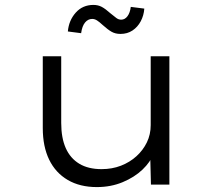

<svg xmlns="http://www.w3.org/2000/svg" viewBox="-20 -751 861 781"><path d="M374 10Q305 10 255.5 -19Q206 -48 180 -101.5Q154 -155 154 -230V-522H229V-251Q229 -190 247.5 -148.5Q266 -107 302.5 -85Q339 -63 393 -63Q436 -63 472 -77Q508 -91 535 -115.5Q562 -140 577.5 -172Q593 -204 593 -242V-522H669V0H594L591 -119L604 -125Q592 -92 559.5 -61Q527 -30 479 -10Q431 10 374 10ZM470 -613Q449 -613 433.5 -622Q418 -631 398 -649Q384 -662 374.5 -668Q365 -674 355 -674Q338 -674 326 -659.5Q314 -645 310 -616L256 -623Q260 -668 288 -699.5Q316 -731 360 -731Q379 -731 394 -723Q409 -715 429 -697Q444 -685 453 -678Q462 -671 473 -671Q488 -671 498.5 -685Q509 -699 512 -723L567 -716Q565 -688 552.5 -664.5Q540 -641 519 -627Q498 -613 470 -613Z"/></svg>

Font: Lexend Mega Light
Style: Regular
Weight: 300
Version: Version 1.007